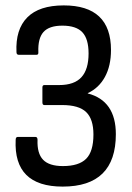

<svg xmlns="http://www.w3.org/2000/svg" viewBox="-20 -683 488 711"><path d="M212 8Q30 8 38 -165Q38 -176 46 -176H111Q119 -176 119 -165Q117 -115 139.5 -91.5Q162 -68 213 -68Q272 -68 299 -95Q326 -122 326 -185Q326 -242 299 -268Q272 -294 210 -294H144Q137 -294 137 -304V-359Q137 -368 144 -368H199Q255 -368 281.5 -397Q308 -426 308 -485Q308 -539 285 -563.5Q262 -588 211 -588Q162 -588 141 -564.5Q120 -541 122 -490Q123 -480 115 -480H50Q41 -480 41 -490Q37 -574 81 -618.5Q125 -663 216 -663Q391 -663 391 -498Q391 -439 368.5 -398Q346 -357 305 -338V-337Q409 -310 409 -186Q409 8 212 8Z"/></svg>

Font: Sofia Sans Condensed Medium
Style: Regular
Weight: 500
Designer: Botio Nikoltchev, Ani Petrova
Foundry: lettersoup
Version: Version 4.101; ttfautohint (v1.8.4.7-5d5b)